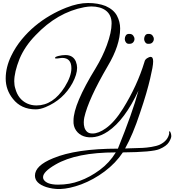

<svg xmlns="http://www.w3.org/2000/svg" viewBox="-20 -862 1162 1280"><path d="M983 -483Q992 -483 996.5 -476Q1001 -469 1001 -452.5Q1001 -436 996 -408Q991 -380 981 -338Q971 -295 954.5 -238Q938 -181 913 -108Q866 35 814 128Q822 127 835 127Q848 127 867 126L930 124Q955 123 989.5 117.5Q1024 112 1046 102Q1099 76 1108 28Q1106 15 1109.5 13.5Q1113 12 1115 17Q1122 30 1122 45Q1122 60 1106 86Q1090 112 1043 132Q1020 142 959 147.5Q898 153 799 154Q751 226 677.5 281Q604 336 522 367Q481 382 446.5 389.5Q412 397 383.5 398Q355 399 331 395Q307 391 288 385Q213 360 213 309Q213 242 334 193Q487 129 766 129Q815 8 849 -88Q883 -184 903 -258Q812 -62 700 14Q655 44 613 51Q571 58 538.5 46.5Q506 35 487 7.5Q468 -20 470 -58Q470 -167 618 -408Q641 -446 659.5 -484Q678 -522 692 -560Q724 -647 724 -706Q724 -736 713.5 -757.5Q703 -779 684.5 -792.5Q666 -806 641.5 -812.5Q617 -819 589 -819Q578 -819 566.5 -817.5Q555 -816 542 -814Q362 -780 217 -627Q180 -589 153.5 -549.5Q127 -510 110 -469Q75 -381 75 -320Q75 -293 82 -272Q101 -200 161 -172Q190 -159 223 -159Q334 -159 412 -283Q456 -354 456 -407Q456 -476 394 -476Q388 -476 380 -474.5Q372 -473 365 -472.5Q358 -472 352.5 -472Q347 -472 347 -475Q345 -483 370 -489Q394 -495 416 -495Q468 -495 486 -451Q494 -430 494 -410Q494 -366 463 -308Q402 -197 284 -148Q248 -133 218 -133Q121 -133 66 -203Q18 -263 18 -338.5Q18 -414 55 -490Q83 -548 124 -598Q165 -648 213 -688Q261 -728 314.5 -759Q368 -790 422 -811Q501 -842 567 -842Q633 -842 684 -822Q738 -798 759.5 -757.5Q781 -717 781 -672Q781 -560 698 -421Q569 -200 542 -79Q539 -65 538.5 -47Q538 -29 543 -12Q548 5 560.5 16.5Q573 28 597 28Q637 28 686 -7Q744 -48 800 -138Q895 -291 943 -449Q946 -465 961 -474Q976 -483 983 -483ZM267 319Q267 328 271 335Q292 369 367 369Q445 369 511 344Q580 319 645 271Q710 223 752 154Q489 154 350 235Q267 283 267 319ZM972 -636Q988 -636 996.5 -625.5Q1005 -615 1005.5 -603Q1006 -591 997.5 -580.5Q989 -570 973 -570Q957 -568 949 -579Q941 -590 941 -603Q941 -616 948.5 -626.5Q956 -637 972 -636ZM843 -636Q859 -636 867.5 -625.5Q876 -615 876.5 -603Q877 -591 868.5 -580.5Q860 -570 844 -570Q828 -568 820 -579Q812 -590 812 -603Q812 -616 819.5 -626.5Q827 -637 843 -636Z"/></svg>

Font: #9Slide05 Great Vibes
Style: Regular
Weight: 400
Designer: Robert E. Leuschke
Foundry: Robert E. Leuschke
Version: Version 1.001